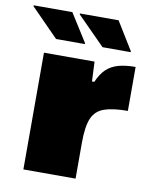

<svg xmlns="http://www.w3.org/2000/svg" viewBox="-112 -764 662 826"><g transform="rotate(10 218.5 -351.5)"><path d="M47 0V-510H268L272 -424H282Q298 -461 319.5 -481Q341 -501 372 -509.5Q403 -518 446 -518V-326Q382 -326 344 -313Q306 -300 290.5 -264Q275 -228 275 -157V0ZM414 -577H291L170 -699V-703H339L414 -581ZM214 -577H88L-32 -699V-703H137L214 -581Z"/></g></svg>

Font: Saira SemiExpanded Black
Style: Regular
Weight: 900
Width: 6
Designer: Hector Gatti with collaboration of the Omnibus-Type team
Foundry: Omnibus-Type
Version: Version 1.101